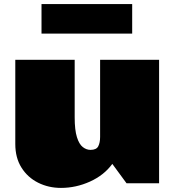

<svg xmlns="http://www.w3.org/2000/svg" viewBox="-20 -901 860 944"><path d="M347.2 -324.2Q347.2 -261.7 358.2 -226.8Q369.1 -191.9 387 -178Q404.8 -164.1 424.8 -164.1Q454.1 -164.1 463.1 -181.9Q472.2 -199.7 472.2 -228V-606.9H762.2V0H602.1L532.2 -95.2Q491.7 -39.6 422.6 -8.3Q353.5 22.9 279.8 22.9Q218.8 22.9 167.5 -2.7Q116.2 -28.3 85.7 -76.7Q55.2 -125 55.2 -192.9V-606.9H347.2ZM184.1 -880.9H629.9V-735.8H184.1Z"/></svg>

Font: Rammetto One
Style: Regular
Weight: 400
Designer: Vernon Adams
Foundry: Vernon Adams
Version: Version 1.100; ttfautohint (v1.8.4.7-5d5b)